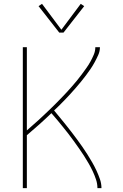

<svg xmlns="http://www.w3.org/2000/svg" viewBox="-20 -981 640 1001"><path d="M99 0V-735H120V-301Q135 -315 150.5 -328Q166 -341 181 -355Q196 -369 211 -383Q226 -397 240.5 -411Q255 -425 269.5 -439.5Q284 -454 298 -468.5Q312 -483 326 -498Q340 -513 353.5 -528.5Q367 -544 380 -559.5Q393 -575 405 -591.5Q417 -608 429 -624.5Q441 -641 451 -659Q461 -677 469 -696Q477 -715 477 -735H501Q501 -714 492.5 -695Q484 -676 474 -657.5Q464 -639 452.5 -622Q441 -605 428.5 -588.5Q416 -572 403 -556Q390 -540 376.5 -524.5Q363 -509 349 -493.5Q335 -478 320.5 -463Q306 -448 291.5 -433.5Q277 -419 262 -405Q278 -386 293 -367.5Q308 -349 323 -330.5Q338 -312 352.5 -293Q367 -274 381.5 -254.5Q396 -235 409.5 -215.5Q423 -196 436 -175.5Q449 -155 461 -134Q473 -113 483 -91.5Q493 -70 501 -47Q509 -24 509 0H488Q488 -23 480.5 -45.5Q473 -68 463 -89Q453 -110 441.5 -130Q430 -150 417.5 -169.5Q405 -189 391.5 -208Q378 -227 364.5 -246Q351 -265 336.5 -283.5Q322 -302 307.5 -320Q293 -338 278 -356Q263 -374 248 -391Q217 -361 185 -332.5Q153 -304 120 -276V0ZM289 -811 181 -949 199 -961 300 -826 401 -961 419 -949 311 -811Z"/></svg>

Font: Zed Sans Thin Extended
Style: Regular
Weight: 100
Width: 7
Designer: Belleve Invis
Foundry: Belleve Invis
Version: Version 1.0.0; ttfautohint (v1.8.4)